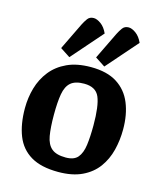

<svg xmlns="http://www.w3.org/2000/svg" viewBox="-113 -823 766 918"><g transform="rotate(15 270.0 -363.5)"><path d="M262 14Q177 14 126 -16.5Q75 -47 52.5 -104Q30 -161 30 -240Q30 -292 44 -340.5Q58 -389 88.5 -427.5Q119 -466 167.5 -488.5Q216 -511 285 -511Q365 -511 414.5 -479.5Q464 -448 487 -392Q510 -336 510 -263Q510 -209 497.5 -159.5Q485 -110 456.5 -71Q428 -32 380 -9Q332 14 262 14ZM279 -62Q320 -62 338.5 -84Q357 -106 362.5 -147Q368 -188 368 -245Q368 -341 350 -383.5Q332 -426 274 -426Q230 -426 208 -407Q186 -388 179 -348Q172 -308 172 -245Q172 -182 179 -141.5Q186 -101 209 -81.5Q232 -62 279 -62ZM188 -696Q196 -712 206.5 -726.5Q217 -741 237 -741Q253 -741 273 -726.5Q293 -712 306 -683L172 -530L123 -562ZM361 -696Q369 -712 379.5 -726.5Q390 -741 410 -741Q426 -741 446 -726.5Q466 -712 479 -683L345 -530L296 -562Z"/></g></svg>

Font: Faustina VF Beta
Style: Regular
Weight: 400
Designer: Alfonso Garcia
Foundry: Omnibus-Type
Version: Version 1.006